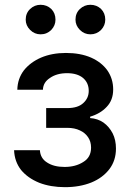

<svg xmlns="http://www.w3.org/2000/svg" viewBox="-20 -775 545 806"><path d="M39.1 -144.5Q66.4 -144.5 147.5 -144.5Q149.4 -110.4 177.7 -92.8Q206.1 -74.2 251 -74.2Q296.9 -74.2 329.1 -94.7Q362.3 -114.3 362.3 -155.3Q362.3 -180.7 349.6 -199.2Q336.9 -217.8 315.4 -227.5Q293 -238.3 262.7 -238.3Q233.4 -238.3 173.8 -238.3Q173.8 -258.8 173.8 -321.3Q196.3 -321.3 262.7 -321.3Q307.6 -321.3 330.1 -342.8Q352.5 -363.3 352.5 -393.6Q352.5 -426.8 329.1 -447.3Q304.7 -467.8 261.7 -467.8Q218.8 -467.8 190.4 -448.2Q161.1 -429.7 160.2 -398.4Q124 -398.4 52.7 -398.4Q53.7 -444.3 80.1 -479.5Q107.4 -513.7 152.3 -533.2Q198.2 -552.7 256.8 -552.7Q317.4 -552.7 362.3 -533.2Q406.2 -513.7 430.7 -479.5Q455.1 -444.3 455.1 -399.4Q455.1 -354.5 427.7 -326.2Q401.4 -297.9 358.4 -285.2Q358.4 -283.2 358.4 -279.3Q389.6 -277.3 414.1 -260.7Q438.5 -243.2 453.1 -214.8Q466.8 -187.5 466.8 -151.4Q466.8 -101.6 439.5 -65.4Q411.1 -28.3 363.3 -8.8Q314.5 10.7 252.9 10.7Q192.4 10.7 144.5 -7.8Q96.7 -27.3 68.4 -61.5Q41 -96.7 39.1 -144.5ZM150.4 -630.9Q125 -630.9 106.4 -649.4Q87.9 -668 87.9 -692.4Q87.9 -719.7 106.4 -737.3Q125 -754.9 150.4 -754.9Q176.8 -754.9 195.3 -737.3Q212.9 -719.7 212.9 -692.4Q212.9 -668 195.3 -649.4Q176.8 -630.9 150.4 -630.9ZM359.4 -630.9Q334 -630.9 315.4 -649.4Q296.9 -668 296.9 -692.4Q296.9 -719.7 315.4 -737.3Q334 -754.9 359.4 -754.9Q385.7 -754.9 404.3 -737.3Q421.9 -719.7 421.9 -692.4Q421.9 -668 404.3 -649.4Q385.7 -630.9 359.4 -630.9Z"/></svg>

Font: DeepSea
Style: Medium
Weight: 500
Designer: Stem
Version: Version 3.019;git-0a5106e0b